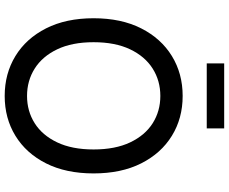

<svg xmlns="http://www.w3.org/2000/svg" viewBox="-98 -854 961 806"><g transform="rotate(90 383.0 -451.5)"><path d="M383.3 9.8Q289.6 9.8 215.8 -35.2Q142.1 -80.1 99.6 -163.8Q57.1 -247.6 57.1 -363.3Q57.1 -479.5 99.6 -563.2Q142.1 -647 215.8 -692.1Q289.6 -737.3 383.3 -737.3Q477.1 -737.3 550.5 -692.1Q624 -647 666.3 -563.2Q708.5 -479.5 708.5 -363.3Q708.5 -247.6 666.3 -163.8Q624 -80.1 550.5 -35.2Q477.1 9.8 383.3 9.8ZM383.3 -84Q446.8 -84 497.6 -116Q548.3 -147.9 578.1 -210.4Q607.9 -272.9 607.9 -363.3Q607.9 -454.6 578.1 -517.1Q548.3 -579.6 497.6 -611.6Q446.8 -643.6 383.3 -643.6Q319.3 -643.6 268.3 -611.3Q217.3 -579.1 187.5 -516.6Q157.7 -454.1 157.7 -363.3Q157.7 -272.9 187.5 -210.7Q217.3 -148.4 268.3 -116.2Q319.3 -84 383.3 -84ZM519.5 -911.6V-838.4H246.6V-911.6Z"/></g></svg>

Font: Inter Cardless
Style: Regular
Weight: 400
Designer: Rasmus Andersson
Foundry: rsms
Version: Version 4.001;git-9221beed3